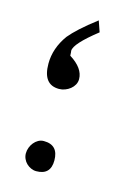

<svg xmlns="http://www.w3.org/2000/svg" viewBox="-93 -686 476 669"><g transform="rotate(15 145.5 -351.0)"><path d="M156.2 -121.6Q156.2 -69.3 104.5 -69.3Q94.7 -69.3 85.4 -73.5Q76.2 -77.6 69.1 -84.5Q62 -91.3 57.9 -100.6Q53.7 -109.9 53.7 -120.1Q53.7 -130.9 57.6 -141.1Q61.5 -151.4 68.1 -159.4Q74.7 -167.5 83.7 -172.6Q92.8 -177.7 103.5 -177.7Q156.2 -177.7 156.2 -121.6ZM192.9 -593.8Q113.8 -531.7 113.8 -506.3Q113.8 -505.4 114.5 -501Q115.2 -496.6 115.2 -488.8Q166 -457 166 -417.5Q166 -406.7 160.9 -397.5Q155.8 -388.2 147.2 -381.3Q138.7 -374.5 128.2 -370.6Q117.7 -366.7 106.9 -366.7Q48.8 -366.7 48.8 -442.4Q48.8 -498.5 85.4 -548.8Q98.6 -564.9 121.3 -585.7Q144 -606.4 179.2 -633.3Z"/></g></svg>

Font: XB Khoramshahr
Style: Regular
Weight: 400
Designer: Behnam
Foundry: Irmug
Version: Version 8.005 2009